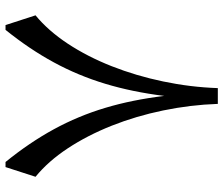

<svg xmlns="http://www.w3.org/2000/svg" viewBox="-76 -720 796 684"><g transform="rotate(-90 322.0 -378.0)"><path d="M350.1 0H293.9Q290.5 -98.1 270.5 -194.8Q250.5 -291.5 216.1 -378.2Q181.6 -464.8 135.5 -534.7Q89.4 -604.5 34.2 -649.4L68.8 -756.3H86.9Q156.2 -670.9 203.6 -584Q251 -497.1 279.8 -400.9Q308.6 -304.7 322.3 -190.9Q336.4 -304.7 365.5 -400.9Q394.5 -497.1 441.7 -584Q488.8 -670.9 557.6 -756.3H574.7L609.4 -649.4Q554.7 -604.5 508.5 -534.7Q462.4 -464.8 428.2 -378.2Q394 -291.5 373.8 -194.8Q353.5 -98.1 350.1 0Z"/></g></svg>

Font: Pinar-DS2-FD Medium
Style: Regular
Weight: 500
Designer: Amin Abedi
Version: Version 3.000